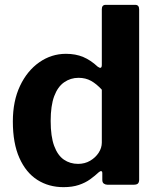

<svg xmlns="http://www.w3.org/2000/svg" viewBox="-20 -762 649 792"><path d="M423 0Q415 0 408.5 -4.5Q402 -9 402 -20V-48Q402 -55 398 -56Q394 -57 388 -52Q372 -37 352 -22.5Q332 -8 305 1Q278 10 242 10Q181 10 134 -20Q87 -50 60 -110.5Q33 -171 33 -261Q33 -345 62.5 -407.5Q92 -470 142 -505Q192 -540 252 -540Q292 -540 323 -527Q354 -514 383 -487Q391 -481 395.5 -482.5Q400 -484 400 -495V-724Q400 -742 416 -742H538Q554 -742 554 -723V-21Q554 -10 549 -5Q544 0 531 0H423ZM400 -392Q378 -416 355.5 -428.5Q333 -441 304 -441Q271 -441 244.5 -422.5Q218 -404 203.5 -365Q189 -326 189 -263Q189 -199 203.5 -160Q218 -121 243.5 -103.5Q269 -86 302 -86Q330 -86 352 -99Q374 -112 387 -132Q400 -152 400 -174V-392Z"/></svg>

Font: Libre Franklin Thin
Style: Bold
Weight: 700
Version: Version 3.000